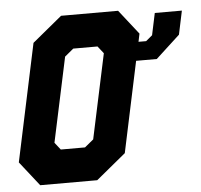

<svg xmlns="http://www.w3.org/2000/svg" viewBox="-51 -753 844 805"><g transform="rotate(-5 371.0 -350.0)"><path d="M185 -141.5H287L324 -172L400 -528L376 -558.5H274L237 -528L161 -172ZM137.5 -71H306L387.5 -138L477.5 -562.5L425 -629.5H256.5L175 -562.5L85 -138ZM137.5 -71 85 -138 175 -562.5 256.5 -629.5H425L477.5 -562.5L387.5 -138L306 -71ZM676.5 -640 664 -579.5 600 -523.5H469.5H600L664 -579.5L676.5 -640ZM627.5 -677.5H741.5L720.5 -578L619 -484.5H532L451 -103L326 0H86L5 -103L110 -597L235 -700H475L556 -597L549 -563H581L608 -585.5Z"/></g></svg>

Font: Tourney Black
Style: Italic
Weight: 900
Italic angle: -12°
Version: Version 1.015